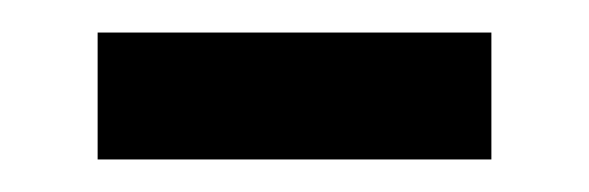

<svg xmlns="http://www.w3.org/2000/svg" viewBox="-20 -327 362 118"><path d="M40 -229V-307H282V-229Z"/></svg>

Font: lguzrati25
Style: Book
Weight: 400
Designer: Jelle Bosma - Monotype Design Team, Universal Thirst
Foundry: Monotype Imaging Inc.
Version: Version 2.106